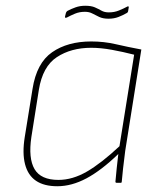

<svg xmlns="http://www.w3.org/2000/svg" viewBox="-20 -635 558 667"><path d="M179 12Q133 12 105 -7Q77 -26 67 -64.5Q57 -103 66 -159L93 -326Q107 -416 161 -453.5Q215 -491 297 -491Q341 -491 382 -481.5Q423 -472 471 -463L415 -111Q410 -74 407.5 -49.5Q405 -25 403 -4Q403 0 400 0H385Q381 0 381 -4Q383 -26 385.5 -51Q388 -76 391 -100Q332 -43 280.5 -15.5Q229 12 179 12ZM183 -10Q232 -10 282 -39Q332 -68 395 -127L446 -445Q407 -455 368.5 -462Q330 -469 297 -469Q227 -469 177.5 -436.5Q128 -404 115 -323L89 -159Q78 -85 100 -47.5Q122 -10 183 -10ZM357 -570Q338 -570 325 -576Q312 -582 301 -588Q290 -594 275 -594Q256 -594 240.5 -587.5Q225 -581 212 -574Q209 -573 207 -573.5Q205 -574 206 -578L209 -590Q210 -594 214 -597Q227 -604 242.5 -609.5Q258 -615 276 -615Q297 -615 309.5 -609.5Q322 -604 332.5 -598Q343 -592 358 -592Q377 -592 393 -598.5Q409 -605 422 -612Q425 -614 426.5 -612.5Q428 -611 427 -608L425 -596Q424 -591 419 -589Q407 -582 391.5 -576Q376 -570 357 -570Z"/></svg>

Font: Sofia Sans Thin
Style: Italic
Weight: 250
Italic angle: -9°
Version: Version 4.100-B